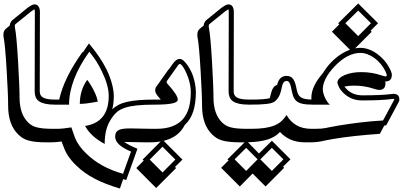

<svg xmlns="http://www.w3.org/2000/svg" viewBox="-66 -769 2382 1109"><path d="M252.4 -164.6Q218.8 -164.6 196.3 -169.4Q173.8 -174.3 159.9 -183.8Q146 -193.4 140.1 -207.8Q134.3 -222.2 134.3 -241.2L135.3 -699.2Q135.3 -713.9 132.3 -714.4L131.3 -714.8Q129.9 -714.8 112.8 -702.1L22.5 -628.9Q19.5 -626 19.5 -618.2Q19.5 -615.7 19.8 -613.3Q20 -610.8 20.5 -607.9Q25.4 -584 29.8 -534.7Q34.2 -485.4 38.6 -409.2Q42.5 -339.8 44.7 -290.5Q46.9 -241.2 46.9 -207.5Q46.9 -109.4 97.2 -61Q106.9 -51.8 118.2 -44.9Q129.4 -38.1 145.8 -33.7Q162.1 -29.3 185.3 -27.1Q208.5 -24.9 242.2 -24.9H257.3Q263.7 -24.9 263.7 -15.6Q263.7 -7.8 259.5 3.9Q255.4 15.6 249.3 26.6Q243.2 37.6 235.6 45.4Q228 53.2 220.7 53.2H205.6Q168.5 53.2 142.6 50.5Q116.7 47.9 97.9 42.5Q79.1 37.1 65.7 28.6Q52.2 20 40.5 8.8Q-19 -47.9 -19 -158.7Q-19 -192.4 -21.2 -241Q-23.4 -289.6 -27.3 -358.9Q-31.7 -433.6 -36.1 -482.4Q-40.5 -531.2 -45.4 -555.7Q-45.9 -559.1 -46.1 -562Q-46.4 -564.9 -46.4 -567.9Q-46.4 -590.3 -32.7 -602.5L-9.8 -621.1Q-8.3 -638.2 3.9 -651.4L94.7 -725.1Q106.9 -733.9 116.2 -738.8Q125.5 -743.7 133.8 -743.7Q148.4 -743.7 156.5 -731.7Q164.6 -719.7 164.6 -699.2L163.6 -241.2Q163.6 -229.5 168 -220.7Q172.4 -211.9 182.6 -205.8Q192.9 -199.7 210 -196.8Q227.1 -193.8 252.4 -193.8H257.3Q264.6 -193.8 268.3 -189.2Q272 -184.6 272 -179.2Q272 -173.8 268.3 -169.2Q264.6 -164.6 257.3 -164.6Z M275.9 -193.8Q289.6 -255.9 323 -324.5Q356.4 -393.1 411.1 -469.2Q411.6 -468.3 413.1 -466.8Q421.4 -479.5 429.9 -492.2Q438.5 -504.9 447.8 -518.1Q481.9 -477.5 507.3 -439.7Q532.7 -401.9 549.8 -367.2Q569.8 -325.7 580.3 -286.4Q590.8 -247.1 591.3 -215.3Q591.3 -171.4 582.5 -137.7Q597.2 -151.9 617.2 -162.6Q637.2 -173.3 666 -180.2Q694.8 -187 733.9 -190.4Q772.9 -193.8 826.2 -193.8H831.5Q838.9 -193.8 842.5 -189.2Q846.2 -184.6 846.2 -179.2Q846.2 -173.8 842.5 -169.2Q838.9 -164.6 831.5 -164.6H826.2Q765.1 -164.6 724.1 -160.2Q683.1 -155.8 655.5 -146.5Q627.9 -137.2 611.1 -123.3Q594.2 -109.4 581.5 -90.3Q557.6 -56.2 548.1 -19.5Q538.6 17.1 538.6 62.5Q458.5 19.5 425.3 -41.5Q562 -62.5 562 -215.3Q562 -274.4 523.4 -354.5Q507.8 -387.7 489.3 -416.5Q470.7 -445.3 449.7 -470.2Q333 -306.6 333 -164.6H247.6Q240.2 -164.6 236.6 -169.2Q232.9 -173.8 232.9 -179.2Q232.9 -184.6 236.6 -189.2Q240.2 -193.8 247.6 -193.8ZM498 -181.6Q463.9 -175.3 438.5 -172.1Q413.1 -168.9 395 -168.9Q395 -247.6 437.5 -307.6Q446.3 -297.4 457 -280Q467.8 -262.7 476.8 -244.4Q485.8 -226.1 491.9 -209Q498 -191.9 498 -181.6ZM262.2 -24.9Q280.8 -24.9 300.8 -27.1Q320.8 -29.3 346.2 -33.2Q347.2 -30.3 350.6 -20.5Q354 -10.7 357.7 -0.2Q361.3 10.3 364.5 18.8Q367.7 27.3 367.7 27.8Q377.4 51.3 392.8 73Q408.2 94.7 432.6 118.2Q472.2 157.2 524.7 186.5Q577.1 215.8 644.5 234.9L690.9 106.4Q599.1 68.4 599.1 20.5Q599.1 5.4 605 -4.2Q610.8 -13.7 622.1 -18.8Q633.3 -23.9 650.1 -25.6Q667 -27.3 689.5 -27.3Q714.4 -27.3 746.1 -26.1Q777.8 -24.9 816.4 -24.9H831.5Q837.9 -24.9 837.9 -15.6Q837.9 -7.8 833.7 3.9Q829.6 15.6 823.5 26.6Q817.4 37.6 809.8 45.4Q802.2 53.2 794.9 53.2H779.8Q741.2 53.2 709.5 52Q677.7 50.8 652.8 50.8H651.4Q676.8 68.8 728 90.3L663.1 271Q658.7 269.5 654.3 268.3Q649.9 267.1 645.5 265.6L626.5 319.8Q542.5 295.4 480.5 262.9Q418.5 230.5 375.5 187.5V188Q358.9 171.9 346.9 157.5Q335 143.1 325.7 128.9Q316.4 114.7 309.3 98.9Q302.2 83 295.4 64V64.5Q293.9 60.5 293.9 59.8Q293.9 59.1 293.7 58.6Q293.5 58.1 293 56.2Q292.5 54.2 290 48.3Q271.5 50.8 256.1 52Q240.7 53.2 225.6 53.2H210.9Q205.1 53.2 205.1 44.9Q205.1 37.6 209.5 25.6Q213.9 13.7 220.5 2.4Q227.1 -8.8 234.4 -16.8Q241.7 -24.9 247.6 -24.9Z M862.8 -193.8Q858.4 -199.2 852.8 -205.3Q847.2 -211.4 842.3 -218Q837.4 -224.6 834 -231.7Q830.6 -238.8 830.6 -246.1Q830.6 -253.9 832.3 -259.8Q834 -265.6 839.4 -272Q855 -293.9 871.1 -316.7Q887.2 -339.4 902.8 -361.3Q906.7 -367.7 911.6 -371.1Q918 -380.4 924.6 -390.4Q931.2 -400.4 938.5 -408.9Q945.8 -417.5 954.1 -423.1Q962.4 -428.7 972.7 -428.7Q982.9 -428.7 994.1 -418.7Q1005.4 -408.7 1015.9 -394Q1026.4 -379.4 1034.9 -362.5Q1043.5 -345.7 1048.3 -331.5Q1056.6 -307.6 1060.8 -283.9Q1064.9 -260.3 1065.4 -237.3Q1065.4 -174.8 1050.5 -126.7Q1035.6 -78.6 1001 -46.9Q983.9 -12.7 954.1 10.3Q924.3 33.2 879.4 44.4L987.8 152.8L944.8 195.3L951.2 201.7L835.9 316.9L721.2 201.7L764.2 158.7L757.8 152.8L861.8 48.3Q847.7 50.8 832 52Q816.4 53.2 799.3 53.2H784.7Q778.8 53.2 778.8 44.9Q778.8 37.6 783.2 25.6Q787.6 13.7 794.2 2.4Q800.8 -8.8 808.1 -16.8Q815.4 -24.9 821.3 -24.9H835.9Q891.6 -24.9 929.9 -39.8Q968.3 -54.7 991.9 -82.5Q1015.6 -110.4 1025.9 -149.7Q1036.1 -189 1036.1 -237.3Q1036.1 -276.4 1020.5 -321.8Q1016.6 -333 1010.7 -346.4Q1004.9 -359.9 998 -371.6Q991.2 -383.3 984.6 -391.4Q978 -399.4 972.7 -399.4Q967.8 -399.4 963.4 -393.1L899.9 -303.7Q896.5 -300.3 896.5 -294.9Q896.5 -290 899.9 -286.6Q960.9 -219.7 960.9 -193.8Q960.9 -186.5 953.9 -181.2Q946.8 -175.8 930.7 -172.1Q914.6 -168.5 888.9 -166.5Q863.3 -164.6 826.2 -164.6H821.3Q814 -164.6 810.3 -169.2Q806.6 -173.8 806.6 -179.2Q806.6 -184.6 810.3 -189.2Q814 -193.8 821.3 -193.8ZM872.6 78.6 798.8 152.8 872.6 227.1 946.8 152.8Z M1372.6 -164.6Q1338.9 -164.6 1316.4 -169.4Q1293.9 -174.3 1280 -183.8Q1266.1 -193.4 1260.3 -207.8Q1254.4 -222.2 1254.4 -241.2L1255.4 -699.2Q1255.4 -713.9 1252.4 -714.4L1251.5 -714.8Q1250 -714.8 1232.9 -702.1L1142.6 -628.9Q1139.6 -626 1139.6 -618.2Q1139.6 -615.7 1139.9 -613.3Q1140.1 -610.8 1140.6 -607.9Q1145.5 -584 1149.9 -534.7Q1154.3 -485.4 1158.7 -409.2Q1162.6 -339.8 1164.8 -290.5Q1167 -241.2 1167 -207.5Q1167 -109.4 1217.3 -61Q1227.1 -51.8 1238.3 -44.9Q1249.5 -38.1 1265.9 -33.7Q1282.2 -29.3 1305.4 -27.1Q1328.6 -24.9 1362.3 -24.9H1377.4Q1383.8 -24.9 1383.8 -15.6Q1383.8 -7.8 1379.6 3.9Q1375.5 15.6 1369.4 26.6Q1363.3 37.6 1355.7 45.4Q1348.1 53.2 1340.8 53.2H1325.7Q1288.6 53.2 1262.7 50.5Q1236.8 47.9 1218 42.5Q1199.2 37.1 1185.8 28.6Q1172.4 20 1160.6 8.8Q1101.1 -47.9 1101.1 -158.7Q1101.1 -192.4 1098.9 -241Q1096.7 -289.6 1092.8 -358.9Q1088.4 -433.6 1084 -482.4Q1079.6 -531.2 1074.7 -555.7Q1074.2 -559.1 1074 -562Q1073.7 -564.9 1073.7 -567.9Q1073.7 -590.3 1087.4 -602.5L1110.4 -621.1Q1111.8 -638.2 1124 -651.4L1214.8 -725.1Q1227.1 -733.9 1236.3 -738.8Q1245.6 -743.7 1253.9 -743.7Q1268.6 -743.7 1276.6 -731.7Q1284.7 -719.7 1284.7 -699.2L1283.7 -241.2Q1283.7 -229.5 1288.1 -220.7Q1292.5 -211.9 1302.7 -205.8Q1313 -199.7 1330.1 -196.8Q1347.2 -193.8 1372.6 -193.8H1377.4Q1384.8 -193.8 1388.4 -189.2Q1392.1 -184.6 1392.1 -179.2Q1392.1 -173.8 1388.4 -169.2Q1384.8 -164.6 1377.4 -164.6Z M1372.6 -193.8Q1398.9 -193.8 1418.7 -194.3Q1438.5 -194.8 1452.6 -196Q1466.8 -197.3 1476.3 -198.7Q1485.8 -200.2 1492.2 -202.1Q1496.6 -218.8 1500 -231.7Q1503.4 -244.6 1507.8 -253.9Q1512.2 -263.2 1518.6 -269.3Q1524.9 -275.4 1534.7 -278.8Q1541 -305.2 1554.7 -317.9Q1568.4 -330.6 1588.9 -330.6Q1612.3 -330.6 1624.5 -315.9Q1636.7 -301.3 1643.6 -271.5Q1647.5 -249.5 1652.3 -234.6Q1657.2 -219.7 1667.2 -210.7Q1677.2 -201.7 1695.3 -197.8Q1713.4 -193.8 1743.7 -193.8H1748.5Q1755.9 -193.8 1759.5 -189.2Q1763.2 -184.6 1763.2 -179.2Q1763.2 -173.8 1759.5 -169.2Q1755.9 -164.6 1748.5 -164.6H1743.7Q1704.6 -164.6 1681.6 -169.4Q1658.7 -174.3 1645.5 -186Q1632.3 -197.8 1626.2 -217.3Q1620.1 -236.8 1614.7 -265.6Q1610.8 -283.7 1605 -292.5Q1599.1 -301.3 1588.9 -301.3Q1568.4 -301.3 1562 -265.6Q1553.2 -218.8 1537.1 -199.7Q1532.2 -193.8 1527.8 -189Q1523.4 -184.1 1516.6 -180.2Q1509.8 -176.3 1499.3 -173.3Q1488.8 -170.4 1472.2 -168.5Q1455.6 -166.5 1431.2 -165.5Q1406.7 -164.6 1372.6 -164.6H1367.7Q1360.4 -164.6 1356.7 -169.2Q1353 -173.8 1353 -179.2Q1353 -184.6 1356.7 -189.2Q1360.4 -193.8 1367.7 -193.8ZM1382.3 -24.9Q1429.2 -24.9 1462.6 -29.8Q1496.1 -34.7 1520 -44.7Q1543.9 -54.7 1560.3 -69.8Q1576.7 -85 1588.9 -105Q1609.4 -67.9 1645 -46.4Q1680.7 -24.9 1733.9 -24.9H1748.5Q1754.9 -24.9 1754.9 -15.6Q1754.9 -7.8 1750.7 3.9Q1746.6 15.6 1740.5 26.6Q1734.4 37.6 1726.8 45.4Q1719.2 53.2 1711.9 53.2H1697.3Q1648.9 53.2 1612.8 37.4Q1576.7 21.5 1551.3 -6.8Q1538.1 7.3 1521 18.1Q1503.9 28.8 1481.7 36.1Q1459.5 43.5 1430.9 47.6Q1402.3 51.8 1366.2 52.7L1429.7 117.7L1504.4 43.9L1611.8 151.4L1568.8 193.8L1575.2 200.2L1467.8 308.1L1393.1 233.4L1319.3 308.1L1211.4 200.2L1254.4 157.2L1248 151.4L1346.7 53.2H1331.1Q1325.2 53.2 1325.2 44.9Q1325.2 37.6 1329.6 25.6Q1334 13.7 1340.6 2.4Q1347.2 -8.8 1354.5 -16.8Q1361.8 -24.9 1367.7 -24.9ZM1356 85 1289.1 151.4 1356 218.3 1421.9 151.4ZM1504.4 85 1437.5 151.4 1504.4 218.3 1570.8 151.4Z M2117.7 -634.8 2074.7 -591.8 2081.1 -585.9 1966.3 -470.7 1851.1 -585.9 1894 -628.4 1887.7 -634.8 2002.9 -749ZM2002.9 -708 1928.7 -634.8 2002.9 -560.5 2076.7 -634.8ZM1733.4 -193.4Q1732.9 -196.3 1732.7 -199Q1732.4 -201.7 1732.4 -204.1Q1732.4 -271 1799.3 -346.7Q1820.3 -381.8 1846.7 -408.9Q1873 -436 1901.6 -454.6Q1930.2 -473.1 1959.5 -482.9Q1988.8 -492.7 2015.6 -492.7Q2039.6 -492.7 2064 -483.9Q2088.4 -475.1 2110.6 -459.2Q2132.8 -443.4 2151.9 -421.9Q2170.9 -400.4 2184.1 -374.5V-375Q2191.4 -361.3 2194.3 -351.8Q2197.3 -342.3 2197.3 -337.4Q2197.3 -298.3 2160.6 -298.3H2158.7Q2159.7 -294.9 2159.9 -292.7Q2160.2 -290.5 2160.6 -288.6Q2160.6 -249.5 2124 -249.5Q2120.1 -249.5 2112.5 -251Q2105 -252.4 2093.8 -256.3Q2066.4 -265.1 2038.6 -269.8Q2010.7 -274.4 1978.5 -274.4Q1948.7 -274.4 1922.9 -269Q1925.8 -265.1 1929.4 -261.5Q1933.1 -257.8 1937.5 -253.4H1937Q1954.6 -235.8 1976.6 -227.3Q1998.5 -218.8 2024.4 -218.3Q2135.7 -218.3 2193.4 -225.6H2192.4Q2199.2 -227.1 2204.6 -227.1Q2222.2 -227.1 2231.4 -219.5Q2240.7 -211.9 2240.7 -194.3Q2240.7 -188 2238.8 -183.6Q2236.8 -179.2 2232.9 -172.4L2233.4 -172.9L2164.6 -44.9Q2161.6 -44.4 2158.9 -44.4Q2156.2 -44.4 2153.8 -43.9L2127.9 3.9Q2051.8 9.3 1983.9 16.6Q1916 23.9 1856 34.2Q1837.4 37.6 1825.2 39.8Q1813 42 1803.2 44.4Q1793 46.9 1784.2 48.3Q1775.4 49.8 1765.9 51Q1756.3 52.2 1744.6 52.7Q1732.9 53.2 1716.8 53.2H1702.1Q1696.3 53.2 1696.3 44.9Q1696.3 37.6 1700.7 25.6Q1705.1 13.7 1711.7 2.4Q1718.3 -8.8 1725.6 -16.8Q1732.9 -24.9 1738.8 -24.9H1753.4Q1775.9 -24.9 1789.6 -26.1Q1803.2 -27.3 1815.9 -29.8Q1828.6 -32.2 1844.7 -35.6Q1860.8 -39.1 1887.7 -43.5Q1949.7 -53.7 2013.9 -61.5Q2078.1 -69.3 2146.5 -73.2L2207.5 -186.5Q2211.4 -193.4 2211.4 -194.3Q2211.4 -197.8 2204.6 -197.8Q2202.6 -197.8 2200.4 -197.5Q2198.2 -197.3 2195.8 -196.8Q2166 -192.9 2123.5 -190.9Q2081.1 -189 2023.9 -189Q1961.4 -189 1916.5 -232.9Q1899.4 -250 1892.1 -265.6Q1884.8 -281.2 1882.8 -291Q1882.8 -305.2 1894.5 -316.4Q1906.2 -327.6 1925.3 -335.7Q1944.3 -343.8 1968.8 -348.1Q1993.2 -352.5 2019 -352.5Q2051.8 -352.5 2081.5 -347.7Q2111.3 -342.8 2139.2 -333Q2147.9 -330.1 2153.3 -329.1Q2158.7 -328.1 2160.6 -327.6Q2168 -327.6 2168 -334Q2167.5 -337.4 2165.5 -344.2Q2163.6 -351.1 2158.2 -361.3Q2147 -383.3 2130.9 -402.1Q2114.7 -420.9 2095.7 -434.6Q2076.7 -448.2 2056.2 -455.8Q2035.6 -463.4 2015.6 -463.4Q1941.4 -463.4 1867.2 -386.2Q1832.5 -349.6 1815.7 -316.4Q1798.8 -283.2 1798.3 -252.9Q1798.3 -243.7 1801.8 -230.7Q1805.2 -217.8 1811 -205.1Q1816.9 -192.4 1824.2 -181.4Q1831.5 -170.4 1839.4 -164.6H1738.8Q1730.5 -164.6 1726.8 -169.9Q1723.1 -175.3 1723.1 -181.2Q1723.1 -186 1725.6 -189.7Q1728 -193.4 1733.4 -193.4Z"/></svg>

Font: XB Kayhan Sayeh
Style: Regular
Weight: 700
Designer: Behnam
Foundry: Irmug
Version: Version 7.300 2009